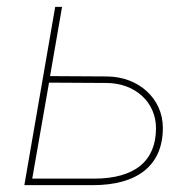

<svg xmlns="http://www.w3.org/2000/svg" viewBox="-20 -540 560 560"><path d="M51 0H251C379 0 455 -56 455 -167C455 -253 384 -316 293 -317L126 -318L161 -520H141ZM74 -19 123 -299 290 -298C374 -298 435 -242 435 -166C435 -71 374 -19 254 -19Z"/></svg>

Font: Fixel Display 20240404 Thin
Style: Italic
Weight: 100
Italic angle: -10°
Designer: AlfaBravo + MacPaw
Foundry: Kyrylo Tkachov, Marchela Mozhyna, Serhii Makarenko, Maria Weinstein, Zakhar Kryvoshyya
Version: Version 1.211;Glyphs 3.2 (3225)